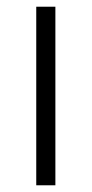

<svg xmlns="http://www.w3.org/2000/svg" viewBox="-20 -552 273 572"><path d="M145 0H88V-532H145Z"/></svg>

Font: Noto Sans Hebrew Light
Style: Regular
Weight: 300
Designer: Monotype Design Team
Foundry: Monotype Imaging Inc.
Version: Version 2.003